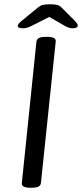

<svg xmlns="http://www.w3.org/2000/svg" viewBox="-20 -874 383 896"><path d="M119 2Q79 2 82 -21L150 -680Q152 -691 161.5 -696.5Q171 -702 193 -702H201Q243 -702 240 -680L171 -20Q170 -9 160 -3.5Q150 2 127 2ZM88 -742Q63 -742 63 -753Q63 -763 84 -779L157 -839Q168 -848 179 -851Q190 -854 214 -854Q236 -854 247 -851Q258 -848 267 -839L327 -779Q343 -763 343 -755Q343 -742 318 -742Q302 -742 283 -753L210 -795L127 -753Q106 -742 88 -742Z"/></svg>

Font: Asap Semi Expanded Semi Expanded Regular
Style: Italic
Weight: 400
Width: 6
Italic angle: -6°
Designer: Pablo Cosgaya
Foundry: Omnibus-Type
Version: Version 3.001; ttfautohint (v1.8.4.7-5d5b)